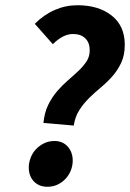

<svg xmlns="http://www.w3.org/2000/svg" viewBox="-20 -702 497 734"><path d="M161 12Q129 12 109.5 -8.5Q90 -29 90 -62Q90 -80 97 -98.5Q104 -117 117 -131Q130 -145 148 -154Q166 -163 188 -163Q220 -163 239 -141.5Q258 -120 258 -88Q258 -69 251 -51Q244 -33 231 -19Q218 -5 200.5 3.5Q183 12 161 12ZM146 -232Q150 -272 164.5 -301.5Q179 -331 199 -354Q219 -377 240.5 -395.5Q262 -414 280.5 -431.5Q299 -449 311 -467.5Q323 -486 323 -510Q323 -539 306 -555.5Q289 -572 259 -572Q221 -572 182 -533L113 -611Q148 -646 189.5 -664Q231 -682 276 -682Q357 -682 407 -642.5Q457 -603 457 -531Q457 -492 444 -463.5Q431 -435 411 -412Q391 -389 367 -369Q343 -349 321.5 -328Q300 -307 283.5 -281.5Q267 -256 262 -222Z"/></svg>

Font: mr_Source Sans Pro
Style: Bold Italic
Weight: 700
Italic angle: -11°
Designer: Paul D. Hunt
Foundry: Adobe Systems Incorporated
Version: Version 1.036;July 10, 2024;FontCreator 11.5.0.2430 64-bit